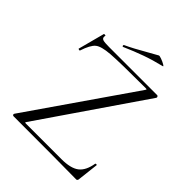

<svg xmlns="http://www.w3.org/2000/svg" viewBox="-219 -905 1030 1030"><g transform="rotate(45 296.5 -390.0)"><path d="M463 -606Q463 -608 455 -608Q259 -608 193 -603Q127 -598 104.5 -579Q82 -560 63 -502Q63 -500 59 -500Q56 -500 53 -501.5Q50 -503 51 -504L91 -655Q91 -656 95 -656Q105 -656 103 -653Q102 -650 102 -645Q102 -633 113.5 -629Q125 -625 160 -625H525Q529 -625 531.5 -620.5Q534 -616 532 -612L131 -27L128 -21Q128 -19 136 -19H404Q474 -19 507 -44Q540 -69 550 -130Q551 -132 556 -132Q561 -132 561 -130L547 -8Q547 -5 544.5 -1.5Q542 2 538 2Q389 0 60 0Q55 0 53 -4.5Q51 -9 54 -13L460 -600ZM212 -678Q208 -678 207 -682.5Q206 -687 209 -689Q255 -710 331 -754L381 -782Q385 -784 401.5 -778Q418 -772 430.5 -764.5Q443 -757 436 -756Q374 -741 322.5 -722.5Q271 -704 214 -679Z"/></g></svg>

Font: Cormorant Unicase Light
Style: Regular
Weight: 300
Designer: Christian Thalmann (Catharsis Fonts)
Foundry: Catharsis Fonts
Version: Version 4.000